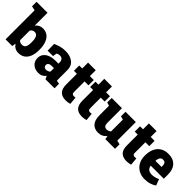

<svg xmlns="http://www.w3.org/2000/svg" viewBox="186 -1884 3018 3018"><g transform="rotate(45 1694.5 -375.5)"><path d="M354.5 10.3Q307.1 10.3 274.7 -8.5Q242.2 -27.3 219.7 -63L208.5 0H60.5V-645.5L-12.7 -661.1V-761.7H231.4V-476.1Q252.9 -505.9 284.4 -522Q315.9 -538.1 357.4 -538.1Q420.4 -538.1 464.4 -504.4Q507.8 -470.7 530.5 -408.9Q553.2 -347.2 553.2 -263.2V-252.9Q553.2 -172.4 530.8 -113.8Q508.3 -54.7 463.9 -22.2Q419.4 10.3 354.5 10.3ZM299.8 -121.1Q346.2 -121.1 364.5 -153.8Q382.8 -186.5 382.8 -252.9V-263.2Q382.8 -310.1 375 -341.3Q358.4 -406.7 302.2 -406.7Q278.3 -406.7 260 -395.5Q241.7 -384.3 231.4 -364.7V-152.3Q244.1 -135.7 261.5 -128.4Q278.8 -121.1 299.8 -121.1Z M795.4 10.3Q718.8 10.3 670.4 -33.2Q622.1 -76.7 622.1 -148.9Q622.1 -198.7 648.9 -236.3Q675.3 -274.4 728.8 -296.1Q782.2 -317.9 862.8 -317.9H918V-349.1Q918 -380.9 899.9 -403.1Q881.8 -425.3 842.8 -425.3Q810.1 -425.3 785.6 -409.2L773.9 -341.8H653.3L650.9 -488.8Q695.8 -508.8 744.9 -523.4Q793.9 -538.1 854.5 -538.1Q962.4 -538.1 1025.9 -488.5Q1089.4 -439 1089.4 -347.2V-152.3Q1089.4 -141.1 1089.6 -130.4Q1089.8 -119.6 1091.8 -109.9L1148.9 -100.1V0H948.7Q942.4 -8.8 935.1 -23.4Q927.7 -38.1 924.8 -52.7Q900.9 -22.9 871.1 -6.3Q841.3 10.3 795.4 10.3ZM848.1 -110.8Q866.7 -110.8 885.5 -118.4Q904.3 -126 918 -141.1V-217.3H864.7Q830.1 -217.3 811.3 -202.1Q792.5 -187 792.5 -162.1Q792.5 -138.2 808.1 -124.5Q823.7 -110.8 848.1 -110.8Z M1405.3 11.2Q1322.3 11.2 1279.1 -33Q1235.8 -77.1 1235.8 -172.9V-410.2H1169.9V-528.3H1235.8V-658.7H1406.2V-528.3H1492.7V-410.2H1406.2V-173.3Q1406.2 -147.5 1418 -137.2Q1429.7 -127 1450.2 -127Q1459 -127 1467.8 -127.9Q1476.6 -128.9 1485.4 -130.4L1497.1 -2.4Q1474.6 3.9 1451.9 7.6Q1429.2 11.2 1405.3 11.2Z M1765.6 11.2Q1682.6 11.2 1639.4 -33Q1596.2 -77.1 1596.2 -172.9V-410.2H1530.3V-528.3H1596.2V-658.7H1766.6V-528.3H1853V-410.2H1766.6V-173.3Q1766.6 -147.5 1778.3 -137.2Q1790 -127 1810.5 -127Q1819.3 -127 1828.1 -127.9Q1836.9 -128.9 1845.7 -130.4L1857.4 -2.4Q1835 3.9 1812.3 7.6Q1789.6 11.2 1765.6 11.2Z M2124 10.3Q2042 10.3 1995.1 -41.5Q1948.2 -93.3 1948.2 -201.7V-412.1L1891.6 -427.7V-528.3H2119.6V-200.7Q2119.6 -121.1 2185.1 -121.1Q2204.1 -121.1 2222.9 -128.2Q2241.7 -135.3 2256.3 -149.4V-412.1L2198.7 -427.7V-528.3H2427.7V-115.7L2493.7 -100.1V0H2278.8L2267.6 -60.1Q2215.3 10.3 2124 10.3Z M2757.3 11.2Q2674.3 11.2 2631.1 -33Q2587.9 -77.1 2587.9 -172.9V-410.2H2522V-528.3H2587.9V-658.7H2758.3V-528.3H2844.7V-410.2H2758.3V-173.3Q2758.3 -147.5 2770 -137.2Q2781.7 -127 2802.2 -127Q2811 -127 2819.8 -127.9Q2828.6 -128.9 2837.4 -130.4L2849.1 -2.4Q2826.7 3.9 2804 7.6Q2781.2 11.2 2757.3 11.2Z M3157.7 10.3Q3080.6 10.3 3022.5 -23.4Q2964.8 -56.6 2932.6 -114.7Q2900.4 -172.9 2900.4 -246.1V-264.2Q2900.4 -345.2 2928.7 -406.7Q2957 -468.8 3011.7 -503.7Q3066.4 -538.6 3146 -538.1Q3217.3 -538.1 3267.6 -510.7Q3368.7 -453.6 3368.7 -297.9V-209.5H3078.1L3077.6 -206.1Q3081.1 -181.6 3094.7 -162.1Q3107.4 -142.6 3130.4 -131.3Q3153.3 -120.1 3187 -120.1Q3251.5 -120.1 3319.8 -151.9L3358.9 -48.3Q3323.2 -22.9 3272 -6.3Q3220.7 10.3 3157.7 10.3ZM3076.2 -317.9 3078.1 -315.4H3212.4V-328.1Q3212.4 -355.5 3207 -375.5Q3195.3 -414.1 3149.9 -414.1Q3124 -414.1 3108.9 -401.9Q3093.8 -389.6 3086.4 -367.7Q3079.1 -345.7 3076.2 -317.9Z"/></g></svg>

Font: Hanuman Black
Style: Regular
Weight: 900
Designer: Danh Hong
Version: Version 8.002; ttfautohint (v1.8.3)